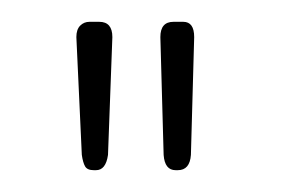

<svg xmlns="http://www.w3.org/2000/svg" viewBox="-20 -474 258 176"><path d="M155 -332Q154 -318 143 -318H141Q131 -318 130 -332L127 -440Q127 -454 139 -454H148Q158 -454 158 -440ZM79 -332Q77 -318 68 -318H66Q60 -318 58 -321.5Q56 -325 55 -332L50 -440Q50 -447 53.5 -450.5Q57 -454 62 -454H71Q83 -454 83 -440Z"/></svg>

Font: Chathura
Style: Regular
Weight: 300
Designer: Appaji Ambarisha Darbha
Foundry: Aditya Fonts
Version: Version 1.00 2015